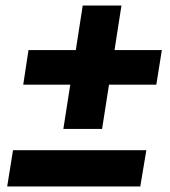

<svg xmlns="http://www.w3.org/2000/svg" viewBox="-20 -674 614 694"><path d="M209 -208 234 -368H64L83 -493H254L279 -654H419L394 -493H565L545 -368H374L349 -208ZM6 0 27 -131H509L487 0Z"/></svg>

Font: MuseoModerno
Style: Bold Italic
Weight: 700
Italic angle: -9°
Designer: Pablo Cosgaya, Héctor Gatti, Marcela Romero, and the Authors of The MuseoModerno Project.
Foundry: Omnibus-Type Team
Version: Version 1.003